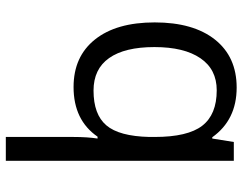

<svg xmlns="http://www.w3.org/2000/svg" viewBox="-106 -479 825 653"><g transform="rotate(90 306.5 -152.5)"><path d="M288.1 -58.1Q369.1 -58.1 406.2 -101.6Q443.4 -145 445.8 -248V-266.1Q445.8 -378.4 407.7 -427.7Q369.6 -477.1 287.1 -477.1Q215.8 -477.1 178 -421.6Q140.1 -366.2 140.1 -265.1Q140.1 -164.1 177.5 -111.1Q214.8 -58.1 288.1 -58.1ZM275.9 9.8Q172.4 9.8 114.3 -63Q56.2 -135.7 56.2 -266.1Q56.2 -397.5 114.7 -471.2Q173.3 -544.9 277.8 -544.9Q387.7 -544.9 446.8 -461.9H451.2L462.9 -535.2H526.9V240.2H445.8V11.2Q445.8 -37.6 451.2 -71.8H444.8Q388.7 9.8 275.9 9.8Z"/></g></svg>

Font: Samim FD
Style: FD
Weight: 400
Foundry: DejaVu fonts team - Redesigned by Saber Rastikerdar
Version: Version 4.0.5